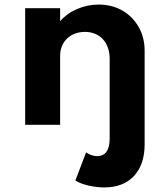

<svg xmlns="http://www.w3.org/2000/svg" viewBox="-20 -548 731 843"><path d="M437.5 275C493.5 275 537 258 568.5 224.5C599.5 190.5 615 144.5 615 86.5V-325C615 -363.5 606.5 -398.5 589 -429C554.5 -490.5 491.5 -528 413.5 -528C380.5 -528 349 -521.5 319 -508.5C288.5 -495.5 263.5 -477.5 244 -455V-512H90.5V0H244V-303C244 -368 292 -408 353 -408C421 -408 461.5 -358 461.5 -291V59.5C461.5 111.5 443 137.5 406.5 137.5C390 137.5 374 132 358 121L311 244.5C325 253.5 344 261 367.5 266.5C391 272 414.5 275 437.5 275Z"/></svg>

Font: Spartan
Style: Bold
Weight: 700
Designer: Matt Bailey, Mirko Velimirovic
Foundry: Matt Bailey
Version: Version 1.003